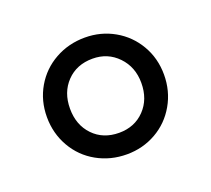

<svg xmlns="http://www.w3.org/2000/svg" viewBox="-65 -797 498 453"><g transform="rotate(-20 184.5 -570.5)"><path d="M37 -571Q37 -612 56.5 -645.5Q76 -679 110 -698Q144 -717 185 -717Q225 -717 258.5 -698Q292 -679 311.5 -645.5Q331 -612 331 -571Q331 -530 311.5 -496Q292 -462 258.5 -443Q225 -424 185 -424Q144 -424 110 -443Q76 -462 56.5 -496Q37 -530 37 -571ZM274 -571Q274 -611 248.5 -637.5Q223 -664 185 -664Q145 -664 120 -638Q95 -612 95 -571Q95 -530 120 -504Q145 -478 185 -478Q224 -478 249 -504Q274 -530 274 -571Z"/></g></svg>

Font: Muli
Style: Regular
Weight: 400
Designer: Vernon Adams
Foundry: Vernon Adams
Version: Version 2.000